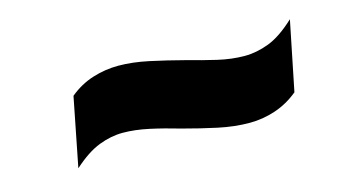

<svg xmlns="http://www.w3.org/2000/svg" viewBox="-37 -550 726 396"><g transform="rotate(-15 325.5 -351.5)"><path d="M459 -259Q427 -259 392 -266.5Q357 -274 320 -284Q286 -294 256 -300.5Q226 -307 200 -307Q175 -307 149 -297Q123 -287 93 -260L122 -407Q145 -426 172 -434.5Q199 -443 227 -443Q257 -443 292 -435.5Q327 -428 365 -418Q397 -409 427 -402Q457 -395 485 -395Q510 -395 536.5 -405Q563 -415 594 -444L564 -296Q541 -277 514 -268Q487 -259 459 -259Z"/></g></svg>

Font: REM ExtraBold
Style: Italic
Weight: 800
Italic angle: -11°
Designer: Octavio Pardo
Foundry: Ashler Design
Version: Version 1.005;gftools[0.9.28]